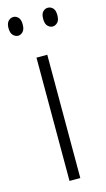

<svg xmlns="http://www.w3.org/2000/svg" viewBox="-124 -757 438 797"><g transform="rotate(-15 95.0 -359.0)"><path d="M139.2 -678.2Q139.2 -699.2 148.4 -708.5Q157.7 -717.8 169.4 -717.8Q181.6 -717.8 190.9 -708.5Q200.2 -699.2 200.2 -678.2Q200.2 -656.2 190.9 -647Q181.2 -637.2 169.4 -637.2Q158.2 -637.2 148.4 -647Q139.2 -656.2 139.2 -678.2ZM-9.8 -678.2Q-9.8 -698.7 0 -708.5Q9.3 -717.8 21.5 -717.8Q32.7 -717.8 42 -708.5Q51.3 -699.2 51.3 -678.2Q51.3 -656.2 42 -647Q32.2 -637.2 21.5 -637.2Q9.8 -637.2 0 -647Q-9.8 -656.7 -9.8 -678.2ZM117.2 0H70.8V-529.8H117.2Z"/></g></svg>

Font: Germano
Style: Regular
Weight: 300
Width: 3
Foundry: Ascender Corporation
Version: Version 1.10; ttfautohint (v1.5)